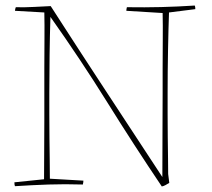

<svg xmlns="http://www.w3.org/2000/svg" viewBox="-20 -666 765 693"><path d="M564 7Q463 -143 367 -297Q271 -451 162 -605Q160 -541 159 -469Q158 -397 158 -330Q158 -297 158 -254.5Q158 -212 158.5 -168Q159 -124 159.5 -85.5Q160 -47 160 -21L281 -14Q281 -8 279 0Q214 -2 155 0Q96 2 34 6Q32 2 32 -8L139 -19Q139 -66 139.5 -121Q140 -176 140 -231Q140 -286 140 -330Q140 -370 140 -421Q140 -472 140.5 -524.5Q141 -577 140 -621L34 -627Q34 -630 35 -633.5Q36 -637 37 -640Q66 -639 103 -641Q140 -643 163 -644Q176 -624 205 -579Q234 -534 273 -474Q312 -414 355 -348.5Q398 -283 439 -220.5Q480 -158 513.5 -107Q547 -56 566 -27Q566 -110 566.5 -190Q567 -270 567 -330Q567 -370 567 -420.5Q567 -471 567.5 -523Q568 -575 567 -619L436 -627Q436 -632 438 -640Q503 -639 562 -640.5Q621 -642 683 -646Q685 -642 685 -633L590 -621Q588 -565 586.5 -486Q585 -407 585 -330Q585 -297 585 -255Q585 -213 585.5 -171Q586 -129 586.5 -93.5Q587 -58 587 -38L591 -6Q585 -2 577.5 2Q570 6 564 7Z"/></svg>

Font: Labrada Thin
Style: Regular
Weight: 100
Designer: Mercedes Jáuregui
Foundry: Omnibus-Type Team
Version: Version 1.000; ttfautohint (v1.8.4.7-5d5b)